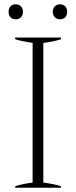

<svg xmlns="http://www.w3.org/2000/svg" viewBox="-20 -875 355 895"><path d="M20 -820Q20 -836 29 -845.5Q38 -855 53 -855Q68 -855 77.5 -845.5Q87 -836 87 -820Q87 -804 77.5 -794.5Q68 -785 53 -785Q38 -785 29 -794.5Q20 -804 20 -820ZM226 -820Q226 -836 235.5 -845.5Q245 -855 260 -855Q275 -855 284 -845.5Q293 -836 293 -820Q293 -804 284 -794.5Q275 -785 260 -785Q245 -785 235.5 -794.5Q226 -804 226 -820ZM51 -7Q80 -17 132 -24V-675Q79 -683 51 -692V-700H264V-692Q235 -682 182 -675V-24Q234 -17 264 -7V0H51Z"/></svg>

Font: Trirong ExtraLight
Style: Regular
Weight: 275
Designer: Katatrad Team
Foundry: CadsonDemak
Version: Version 1.001